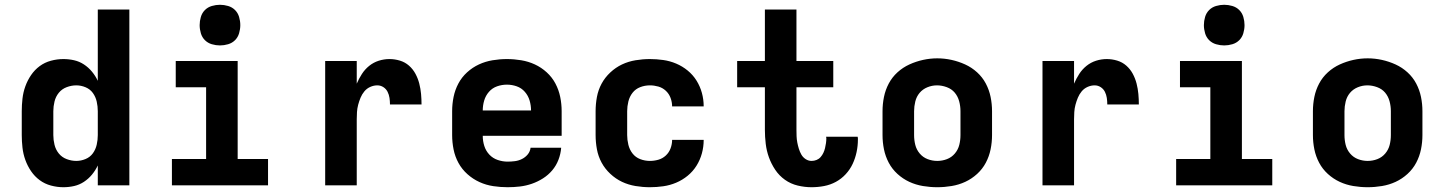

<svg xmlns="http://www.w3.org/2000/svg" viewBox="-20 -775 6040 803"><path d="M245 8Q219 8 193 1Q167 -6 146 -21.5Q125 -37 110 -59Q95 -81 86 -106Q77 -131 74 -157.5Q71 -184 71 -210V-310Q71 -336 74 -362.5Q77 -389 86 -414Q95 -439 110 -461Q125 -483 146 -498.5Q167 -514 193 -521Q219 -528 245 -528Q268 -528 290 -523Q312 -518 331 -505.5Q350 -493 364.5 -475.5Q379 -458 389 -437V-735H521V0H389V-83Q379 -62 364.5 -44.5Q350 -27 331 -14.5Q312 -2 290 3Q268 8 245 8ZM299 -102Q319 -102 338 -110Q357 -118 368.5 -134Q380 -150 384.5 -170Q389 -190 389 -210V-310Q389 -330 384.5 -350Q380 -370 368.5 -386Q357 -402 338 -410Q319 -418 299 -418Q279 -418 259 -410.5Q239 -403 226 -387Q213 -371 208 -350.5Q203 -330 203 -310V-210Q203 -190 208 -169.5Q213 -149 226 -133Q239 -117 259 -109.5Q279 -102 299 -102Z M699 0V-110H842V-410H715V-520H974V-110H1101V0ZM900 -585Q883 -585 866 -590Q849 -595 837 -607Q825 -619 820 -636Q815 -653 815 -670Q815 -687 820 -704Q825 -721 837 -733Q849 -745 866 -750Q883 -755 900 -755Q917 -755 934 -750Q951 -745 963 -733Q975 -721 980 -704Q985 -687 985 -670Q985 -653 980 -636Q975 -619 963 -607Q951 -595 934 -590Q917 -585 900 -585Z M1340 0V-520H1472V-425Q1481 -446 1493.5 -465.5Q1506 -485 1524 -499.5Q1542 -514 1564 -521Q1586 -528 1609 -528Q1631 -528 1652.5 -521.5Q1674 -515 1690.5 -500.5Q1707 -486 1717.5 -466.5Q1728 -447 1733.5 -425.5Q1739 -404 1741 -382Q1743 -360 1743 -338H1611Q1611 -352 1609 -365.5Q1607 -379 1601 -391Q1595 -403 1583.5 -410.5Q1572 -418 1558 -418Q1543 -418 1528.5 -411.5Q1514 -405 1504 -393Q1494 -381 1488 -366.5Q1482 -352 1478 -337Q1474 -322 1473 -306.5Q1472 -291 1472 -276V0Z M2103 8Q2073 8 2043 3.5Q2013 -1 1985.5 -13.5Q1958 -26 1935 -46.5Q1912 -67 1897.5 -93.5Q1883 -120 1877 -150Q1871 -180 1871 -210V-310Q1871 -340 1877 -369.5Q1883 -399 1897 -425.5Q1911 -452 1933.5 -472.5Q1956 -493 1983 -505.5Q2010 -518 2040 -523Q2070 -528 2100 -528Q2130 -528 2160 -523Q2190 -518 2217 -505.5Q2244 -493 2266.5 -472.5Q2289 -452 2303 -425.5Q2317 -399 2323 -369.5Q2329 -340 2329 -310V-207H1999Q1999 -185 2005.5 -164.5Q2012 -144 2026.5 -128.5Q2041 -113 2061.5 -106Q2082 -99 2103 -99Q2118 -99 2133.5 -101Q2149 -103 2163 -110Q2177 -117 2187 -129Q2197 -141 2199 -157H2327Q2325 -131 2315.5 -106.5Q2306 -82 2289.5 -62.5Q2273 -43 2251 -29Q2229 -15 2204.5 -6.5Q2180 2 2154.5 5Q2129 8 2103 8ZM2201 -313Q2201 -334 2195 -354.5Q2189 -375 2175 -391Q2161 -407 2141 -414Q2121 -421 2100 -421Q2079 -421 2059 -414Q2039 -407 2025 -391Q2011 -375 2005 -354.5Q1999 -334 1999 -313Z M2698 8Q2668 8 2638 3Q2608 -2 2581.5 -14.5Q2555 -27 2532.5 -48Q2510 -69 2496 -95Q2482 -121 2476.5 -150.5Q2471 -180 2471 -210V-310Q2471 -340 2476.5 -369.5Q2482 -399 2496 -425Q2510 -451 2532.5 -472Q2555 -493 2581.5 -505.5Q2608 -518 2638 -523Q2668 -528 2698 -528Q2726 -528 2754 -524Q2782 -520 2808 -509Q2834 -498 2856 -480Q2878 -462 2893 -438Q2908 -414 2915.5 -386.5Q2923 -359 2923 -331Q2923 -330 2923 -330Q2923 -330 2923 -330H2791Q2791 -330 2791 -330Q2791 -330 2791 -330Q2791 -348 2784.5 -365.5Q2778 -383 2764.5 -395.5Q2751 -408 2733.5 -413Q2716 -418 2698 -418Q2677 -418 2657.5 -410.5Q2638 -403 2625.5 -387Q2613 -371 2608 -350.5Q2603 -330 2603 -310V-210Q2603 -190 2608 -169.5Q2613 -149 2625.5 -133Q2638 -117 2657.5 -109.5Q2677 -102 2698 -102Q2716 -102 2733.5 -107Q2751 -112 2764.5 -124.5Q2778 -137 2784.5 -154.5Q2791 -172 2791 -190Q2791 -190 2791 -190Q2791 -190 2791 -190H2923Q2923 -190 2923 -190Q2923 -190 2923 -189Q2923 -161 2915.5 -133.5Q2908 -106 2893 -82Q2878 -58 2856 -40Q2834 -22 2808 -11Q2782 0 2754 4Q2726 8 2698 8Z M3374 8Q3345 8 3316 1Q3287 -6 3263 -23Q3239 -40 3222.5 -64.5Q3206 -89 3196 -116.5Q3186 -144 3182.5 -173.5Q3179 -203 3179 -232V-410H3063V-520H3179V-735H3311V-520H3465V-410H3311V-232Q3311 -219 3311.5 -205.5Q3312 -192 3314.5 -179Q3317 -166 3321 -153Q3325 -140 3331.5 -128.5Q3338 -117 3349.5 -109.5Q3361 -102 3374 -102Q3385 -102 3395 -106Q3405 -110 3412 -118Q3419 -126 3423.5 -135.5Q3428 -145 3430.5 -155.5Q3433 -166 3434.5 -176.5Q3436 -187 3436 -197Q3436 -199 3435.5 -200Q3435 -201 3435 -203H3567Q3568 -200 3568 -197Q3568 -194 3568 -191Q3568 -165 3562.5 -139Q3557 -113 3546 -89.5Q3535 -66 3517 -46.5Q3499 -27 3476 -14.5Q3453 -2 3427 3Q3401 8 3374 8Z M3900 8Q3870 8 3840 3Q3810 -2 3783 -14.5Q3756 -27 3733.5 -47.5Q3711 -68 3697 -94.5Q3683 -121 3677 -150.5Q3671 -180 3671 -210V-310Q3671 -340 3677 -369.5Q3683 -399 3697 -425.5Q3711 -452 3733.5 -472.5Q3756 -493 3783.5 -505.5Q3811 -518 3840.5 -524.5Q3870 -531 3900 -531Q3930 -531 3959.5 -524.5Q3989 -518 4016.5 -505.5Q4044 -493 4066.5 -472.5Q4089 -452 4103 -425.5Q4117 -399 4123 -369.5Q4129 -340 4129 -310V-210Q4129 -180 4123 -150.5Q4117 -121 4103 -94.5Q4089 -68 4066.5 -47.5Q4044 -27 4017 -14.5Q3990 -2 3960 3Q3930 8 3900 8ZM3900 -102Q3921 -102 3940.5 -109.5Q3960 -117 3973.5 -133Q3987 -149 3992 -169Q3997 -189 3997 -210V-310Q3997 -331 3991.5 -351.5Q3986 -372 3973 -387.5Q3960 -403 3939.5 -410.5Q3919 -418 3899 -418Q3878 -418 3858.5 -410Q3839 -402 3826 -386.5Q3813 -371 3808 -350.5Q3803 -330 3803 -310V-210Q3803 -189 3808 -169Q3813 -149 3826.5 -133Q3840 -117 3859.5 -109.5Q3879 -102 3900 -102Z M4340 0V-520H4472V-425Q4481 -446 4493.5 -465.5Q4506 -485 4524 -499.5Q4542 -514 4564 -521Q4586 -528 4609 -528Q4631 -528 4652.5 -521.5Q4674 -515 4690.5 -500.5Q4707 -486 4717.5 -466.5Q4728 -447 4733.5 -425.5Q4739 -404 4741 -382Q4743 -360 4743 -338H4611Q4611 -352 4609 -365.5Q4607 -379 4601 -391Q4595 -403 4583.5 -410.5Q4572 -418 4558 -418Q4543 -418 4528.5 -411.5Q4514 -405 4504 -393Q4494 -381 4488 -366.5Q4482 -352 4478 -337Q4474 -322 4473 -306.5Q4472 -291 4472 -276V0Z M4899 0V-110H5042V-410H4915V-520H5174V-110H5301V0ZM5100 -585Q5083 -585 5066 -590Q5049 -595 5037 -607Q5025 -619 5020 -636Q5015 -653 5015 -670Q5015 -687 5020 -704Q5025 -721 5037 -733Q5049 -745 5066 -750Q5083 -755 5100 -755Q5117 -755 5134 -750Q5151 -745 5163 -733Q5175 -721 5180 -704Q5185 -687 5185 -670Q5185 -653 5180 -636Q5175 -619 5163 -607Q5151 -595 5134 -590Q5117 -585 5100 -585Z M5700 8Q5670 8 5640 3Q5610 -2 5583 -14.5Q5556 -27 5533.5 -47.5Q5511 -68 5497 -94.5Q5483 -121 5477 -150.5Q5471 -180 5471 -210V-310Q5471 -340 5477 -369.5Q5483 -399 5497 -425.5Q5511 -452 5533.5 -472.5Q5556 -493 5583.5 -505.5Q5611 -518 5640.5 -524.5Q5670 -531 5700 -531Q5730 -531 5759.5 -524.5Q5789 -518 5816.5 -505.5Q5844 -493 5866.5 -472.5Q5889 -452 5903 -425.5Q5917 -399 5923 -369.5Q5929 -340 5929 -310V-210Q5929 -180 5923 -150.5Q5917 -121 5903 -94.5Q5889 -68 5866.5 -47.5Q5844 -27 5817 -14.5Q5790 -2 5760 3Q5730 8 5700 8ZM5700 -102Q5721 -102 5740.5 -109.5Q5760 -117 5773.5 -133Q5787 -149 5792 -169Q5797 -189 5797 -210V-310Q5797 -331 5791.5 -351.5Q5786 -372 5773 -387.5Q5760 -403 5739.5 -410.5Q5719 -418 5699 -418Q5678 -418 5658.5 -410Q5639 -402 5626 -386.5Q5613 -371 5608 -350.5Q5603 -330 5603 -310V-210Q5603 -189 5608 -169Q5613 -149 5626.5 -133Q5640 -117 5659.5 -109.5Q5679 -102 5700 -102Z"/></svg>

Font: Iosevka Custom XBdEx
Style: Regular
Weight: 800
Width: 7
Monospace: yes
Designer: Belleve Invis
Foundry: Belleve Invis
Version: Version 11.2.4; ttfautohint (v1.8.4)